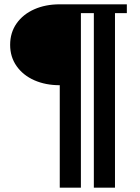

<svg xmlns="http://www.w3.org/2000/svg" viewBox="-20 -680 650 890"><path d="M257 -285Q191 -285 139 -308Q87 -331 57 -373.5Q27 -416 27 -472Q27 -529 57 -571.5Q87 -614 139 -637Q191 -660 257 -660H568V-619H513V190H415V-619H355V190H257Z"/></svg>

Font: El Messiri Medium
Style: Regular
Weight: 500
Designer: Mohamed Gaber
Foundry: Kief Type Foundry
Version: Version 2.007